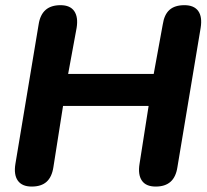

<svg xmlns="http://www.w3.org/2000/svg" viewBox="-20 -698 785 727"><path d="M38.4 -77.8 126.3 -605.6Q131.9 -642.1 152.5 -660.3Q173 -678.4 209.3 -678.4Q245.8 -678.4 261.3 -655.6Q276.7 -632.9 270.1 -592.2L238 -418H562L596.3 -605.6Q601.9 -642.9 621.9 -660.7Q642 -678.4 678.3 -678.4Q714.8 -678.4 730.7 -656.2Q746.5 -634.1 739.7 -592.2L651.8 -65.2Q646.2 -27.9 625.7 -9.7Q605.2 8.4 569.7 8.4Q532.4 8.4 517.1 -14.3Q501.7 -36.9 508.4 -77.8L542.7 -296.8H218.7L182.2 -65.2Q176.6 -27.9 156.4 -9.7Q136.3 8.4 100 8.4Q63.3 8.4 47.4 -14.2Q31.6 -36.7 38.4 -77.8Z"/></svg>

Font: SN Pro Thin
Style: Italic
Weight: 200
Italic angle: -9°
Designer: Tobias Whetton
Foundry: Supernotes
Version: Version 1.003;Glyphs 3.3 (3324)